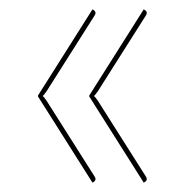

<svg xmlns="http://www.w3.org/2000/svg" viewBox="-20 -461 410 412"><path d="M61.5 -69ZM61.5 -254V-256L178.5 -441L181.5 -439Q184 -437.5 184.8 -434.5Q185.5 -431.5 182.5 -427L80.5 -266Q73.5 -256 71.5 -255Q74.5 -253 80.5 -244L182.5 -83Q185.5 -78.5 184.8 -75.5Q184 -72.5 181.5 -71L178.5 -69ZM171.5 -254V-256L288.5 -441L291.5 -439Q294 -437.5 294.8 -434.5Q295.5 -431.5 292.5 -427L190.5 -266Q183.5 -256 181.5 -255Q184.5 -253 190.5 -244L292.5 -83Q295.5 -78.5 294.8 -75.5Q294 -72.5 291.5 -71L288.5 -69Z"/></svg>

Font: Lato Hairline
Style: Regular
Weight: 100
Designer: Lukasz Dziedzic
Foundry: tyPoland Lukasz Dziedzic
Version: Version 2.007; 2014-02-27